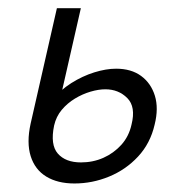

<svg xmlns="http://www.w3.org/2000/svg" viewBox="-20 -434 435 464"><path d="M159.9 9.4Q119.2 9.4 91.8 -7.3Q64.5 -23.9 54.2 -56.5Q43.9 -89.1 54 -135.2L117.5 -414.2H175.4L110.8 -130.8Q101.1 -84.3 119.7 -62.9Q138.4 -41.5 175.7 -41.5Q204.7 -41.5 229.8 -52.6Q254.8 -63.7 273.2 -84Q291.6 -104.4 297.9 -133.2Q308.6 -175.9 287.6 -197Q266.5 -218.2 234.5 -218.2Q218.2 -218.2 198.8 -212.5Q179.4 -206.8 161 -195.7Q142.7 -184.6 129.2 -168.5Q115.7 -152.3 110.8 -130.8H73Q83.3 -164.5 104.3 -190.4Q125.4 -216.2 152.3 -233.2Q179.3 -250.2 207.8 -259.1Q236.4 -268 260.6 -268Q297 -268 321 -250.5Q344.9 -232.9 354.3 -202.6Q363.6 -172.3 353.7 -132.8Q343.3 -87.5 313.6 -55.6Q283.9 -23.7 243.5 -7.2Q203.1 9.4 159.9 9.4Z"/></svg>

Font: Ysabeau
Style: Bold Italic
Weight: 700
Italic angle: -12°
Designer: Christian Thalmann (Catharsis Fonts)
Version: Version 2.002